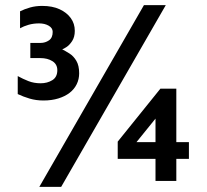

<svg xmlns="http://www.w3.org/2000/svg" viewBox="-20 -705 805 747"><path d="M149 -314Q120 -314 95 -321.5Q70 -329 49 -339V-409Q69 -398 90.5 -389.5Q112 -381 138 -381Q164 -381 183.5 -393Q203 -405 203 -432Q203 -455 184 -467Q165 -479 137 -479H98V-538H138Q156 -538 170.5 -548Q185 -558 185 -581Q185 -596 169.5 -605Q154 -614 132 -614Q110 -614 91 -608.5Q72 -603 58 -595V-661Q76 -670 97.5 -676Q119 -682 144 -682Q184 -682 212 -669Q240 -656 255.5 -634.5Q271 -613 271 -585Q271 -561 260.5 -545Q250 -529 238 -521.5Q226 -514 222 -513Q234 -507 250 -497Q266 -487 277 -468.5Q288 -450 288 -420Q288 -397 278.5 -377.5Q269 -358 251 -344Q233 -330 207 -322Q181 -314 149 -314ZM133 22 540 -685H625L218 22ZM585 -1V-87H438V-154L604 -360H666V-152H715V-87H666V-1ZM511 -152H585V-284L625 -293Z"/></svg>

Font: Maven Pro Medium
Style: Regular
Weight: 500
Designer: Joe Prince
Foundry: Joe Prince
Version: Version 2.103